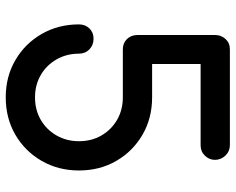

<svg xmlns="http://www.w3.org/2000/svg" viewBox="-96 -725 821 669"><g transform="rotate(90 314.5 -390.5)"><path d="M319 0Q247 0 189.5 -33.5Q132 -67 98.5 -125Q65 -183 65 -255Q65 -277 79 -291.5Q93 -306 115 -306Q137 -306 152 -291.5Q167 -277 167 -255Q167 -212 187 -177Q207 -142 241.5 -122Q276 -102 319 -102Q363 -102 397.5 -122Q432 -142 452 -177Q472 -212 472 -255Q472 -299 452 -333.5Q432 -368 397.5 -388Q363 -408 319 -408H152Q130 -408 116 -422.5Q102 -437 102 -459V-729Q102 -751 116 -766Q130 -781 152 -781H486Q507 -781 522 -765.5Q537 -750 537 -729Q537 -709 522.5 -694Q508 -679 486 -679H203V-510H319Q392 -510 449.5 -476.5Q507 -443 540.5 -385.5Q574 -328 574 -255Q574 -183 540.5 -125Q507 -67 449.5 -33.5Q392 0 319 0Z"/></g></svg>

Font: Comfortaa
Style: Bold
Weight: 700
Designer: Johan Aakerlund
Foundry: Johan Aakerlund
Version: Version 3.104; ttfautohint (v1.8.1.43-b0c9)